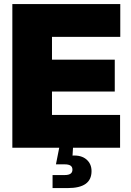

<svg xmlns="http://www.w3.org/2000/svg" viewBox="-20 -748 664 972"><path d="M42.5 0V-727.5H588.9V-561.5H243.2V-445.8H561V-284.7H243.2V-166H587.9V0ZM246.1 204.1V138.2H307.6Q327.6 138.2 337.2 131.3Q346.7 124.5 346.7 110.8Q346.7 97.2 337.2 90.6Q327.6 84 307.6 84H263.2L283.7 -19.5H349.6V0L347.2 39.6Q392.1 37.1 417.7 59.3Q443.4 81.5 443.4 118.2Q443.4 161.6 413.3 182.9Q383.3 204.1 323.2 204.1Z"/></svg>

Font: Inter 24pt Black
Style: Regular
Weight: 900
Designer: Rasmus Andersson
Foundry: rsms
Version: Version 4.001;git-66647c0bb